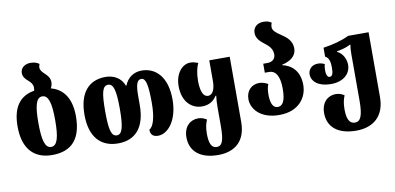

<svg xmlns="http://www.w3.org/2000/svg" viewBox="-89 -1060 3294 1600"><g transform="rotate(-10 1558.5 -260.0)"><path d="M364 -535C372 -550 378 -566 378 -585C378 -621 358 -644 338 -662C317 -681 300 -700 300 -721C300 -732 302 -742 307 -752C288 -766 267 -774 232 -774C191 -774 148 -750 148 -702C148 -669 170 -647 194 -627C212 -611 227 -593 227 -565C227 -557 226 -548 224 -540C102 -520 36 -433 36 -270C36 -78 129 14 281 14C444 14 530 -78 530 -270C530 -422 468 -508 364 -535ZM283 -54C230 -54 212 -127 212 -270C212 -410 229 -482 282 -482C335 -482 354 -410 354 -270C354 -127 336 -54 283 -54Z M838 14C984 14 1070 -79 1070 -270V-348C1070 -447 1086 -482 1120 -482C1157 -482 1172 -426 1172 -269C1172 -151 1149 -71 1113 -54C1113 -18 1128 9 1177 9C1262 9 1347 -94 1347 -269C1347 -458 1254 -550 1135 -550C1067 -550 1014 -513 989 -449H984C961 -513 902 -550 829 -550C688 -550 602 -457 602 -269C602 -79 693 14 838 14ZM839 -54C792 -54 777 -111 777 -269C777 -428 792 -482 839 -482C883 -482 901 -428 901 -269C901 -111 883 -54 839 -54Z M1642 254C1783 254 1878 179 1878 16V-536H1705V-361C1705 -297 1686 -246 1644 -246C1607 -246 1583 -290 1583 -383C1583 -450 1596 -499 1611 -531C1585 -540 1570 -545 1545 -545C1477 -545 1416 -475 1416 -368C1416 -235 1493 -168 1580 -168C1639 -168 1679 -194 1705 -236H1711C1707 -205 1705 -174 1705 -142V19C1705 148 1686 186 1642 186C1596 186 1579 142 1579 63C1579 8 1588 -24 1601 -53C1581 -67 1555 -76 1529 -76C1466 -76 1406 -32 1406 64C1406 178 1487 254 1642 254Z M2202 14C2370 14 2441 -95 2441 -198C2441 -312 2379 -373 2296 -391V-394C2379 -413 2420 -454 2420 -512C2420 -578 2373 -613 2330 -642C2295 -665 2264 -687 2264 -719C2264 -731 2266 -741 2272 -754C2255 -767 2237 -774 2204 -774C2152 -774 2116 -742 2116 -695C2116 -647 2151 -617 2188 -589C2219 -565 2247 -537 2247 -491C2247 -455 2221 -430 2180 -430H2143V-354H2180C2229 -354 2267 -312 2267 -198C2267 -98 2244 -54 2201 -54C2161 -54 2141 -93 2141 -170C2141 -201 2145 -231 2155 -256C2133 -270 2105 -278 2081 -278C2020 -278 1970 -235 1970 -160C1970 -81 2039 14 2202 14Z M2811 254C2958 254 3053 172 3053 12V-536H2880C2817 -505 2742 -486 2661 -474V-399C2687 -385 2701 -362 2701 -297C2701 -248 2692 -226 2670 -226C2650 -226 2641 -252 2641 -283C2641 -302 2642 -322 2648 -338C2629 -348 2607 -352 2592 -352C2532 -352 2508 -309 2508 -276C2508 -214 2566 -165 2670 -165C2775 -165 2838 -222 2838 -299C2838 -345 2814 -398 2766 -421V-425C2809 -432 2848 -443 2880 -460H2886C2882 -437 2880 -413 2880 -383V12C2880 142 2858 186 2811 186C2764 186 2744 142 2744 63C2744 8 2753 -24 2765 -53C2746 -67 2720 -76 2693 -76C2631 -76 2571 -32 2571 64C2571 178 2652 254 2811 254Z"/></g></svg>

Font: Noto Serif Georgian Condensed Black
Style: Regular
Weight: 900
Width: 3
Designer: Monotype Design Team, Akaki Razmadze
Foundry: Google LLC
Version: Version 2.003